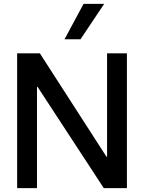

<svg xmlns="http://www.w3.org/2000/svg" viewBox="-20 -977 748 997"><path d="M69 0V-700H187L533 -163H536V-700H639V0H519L175 -526H172V0ZM315 -773 414 -957H521L398 -773Z"/></svg>

Font: Lopes Sans Medium
Style: Regular
Weight: 500
Designer: Gabriel Lam, Diego Maldonado
Foundry: TypeRant, Foresti Design
Version: Version 4.000